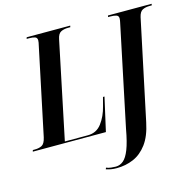

<svg xmlns="http://www.w3.org/2000/svg" viewBox="-165 -848 1238 1223"><g transform="rotate(-15 453.5 -237.0)"><path d="M-34 0 -31 -10H-17Q10 -10 29 -20Q48 -30 57 -70L177 -640Q183 -664 183 -676Q183 -694 168.5 -699Q154 -704 130 -704H114L117 -714H404L402 -704H387Q360 -704 340 -694Q320 -684 313 -648L180 -10H332Q389 -10 423 -55Q457 -100 473 -164L488 -221H498L448 0ZM456 240Q434 240 418 237Q402 234 386 229L390 219Q404 225 421 227Q438 229 453 229Q480 229 502.5 210.5Q525 192 543.5 145Q562 98 577 14L717 -654Q718 -659 719 -665Q720 -671 720 -677Q720 -694 705.5 -699Q691 -704 667 -704H651L653 -714H941L939 -704H925Q898 -704 878.5 -694.5Q859 -685 851 -650L712 7Q694 94 656 145Q618 196 566.5 218Q515 240 456 240Z"/></g></svg>

Font: Noto Serif Display ExtraCondensed
Style: Bold Italic
Weight: 700
Width: 2
Italic angle: -12°
Designer: Monotype Design Team
Foundry: Monotype Imaging Inc.
Version: Version 2.009